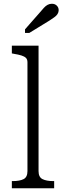

<svg xmlns="http://www.w3.org/2000/svg" viewBox="-20 -1001 342 1021"><path d="M185 -758V-91Q185 -59 206 -48.5Q227 -38 263 -38H268V0H43V-38H48Q85 -38 105.5 -48.5Q126 -59 126 -91V-670Q126 -685 118 -693Q110 -701 94 -706Q78 -711 53 -715L43 -717V-758ZM193 -936 113 -845V-826H136L242 -891Q257 -901 268.5 -909Q280 -917 286 -926.5Q292 -936 292 -947Q292 -961 282 -971Q272 -981 256 -981Q244 -981 233.5 -975.5Q223 -970 213.5 -959.5Q204 -949 193 -936Z"/></svg>

Font: Roboto Serif SemiCondensed ExtraLight
Style: Regular
Weight: 250
Width: 4
Designer: Greg Gazdowicz
Foundry: Commercial Type
Version: Version 1.007